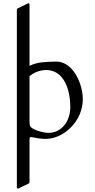

<svg xmlns="http://www.w3.org/2000/svg" viewBox="-20 -823 572 1156"><path d="M81.5 -766.1Q81.5 -769 84 -770.8Q86.4 -772.5 89.4 -773.9L149.9 -803.2Q157.7 -803.2 157.7 -795.4V-426.3Q188.5 -442.4 229.5 -447.3Q270.5 -452.1 319.3 -452.1Q344.7 -452.1 366.2 -441.7Q387.7 -431.2 405.5 -413.8Q423.3 -396.5 437 -373.5Q450.7 -350.6 459.7 -325.7Q468.8 -300.8 473.6 -275.4Q478.5 -250 478.5 -228Q478.5 -192.9 469.2 -161.1Q460 -129.4 442.9 -101.8Q425.8 -74.2 401.9 -51.3Q377.9 -28.3 348.1 -11.7Q327.6 -0.5 304.2 6.3Q280.8 13.2 256.3 13.2Q234.4 13.2 213.6 10.3Q192.9 7.3 168 2Q159.7 2 158.9 7.6Q158.2 13.2 157.7 20V275.4Q157.7 278.3 155.3 280Q152.8 281.7 149.9 283.2L89.4 312.5Q81.5 312.5 81.5 304.7ZM262.2 -401.4Q235.8 -401.4 211.7 -394Q187.5 -386.7 165 -370.1Q164.1 -369.6 162.8 -368.4Q161.6 -367.2 160.6 -366.2L157.7 -363.3V-88.9Q157.7 -87.4 158.2 -80.8Q158.7 -74.2 159.7 -68.8Q160.6 -62 167.7 -55.9Q174.8 -49.8 185.1 -44.7Q195.3 -39.6 207.8 -35.4Q220.2 -31.2 231.9 -28.6Q243.7 -25.9 253.7 -24.4Q263.7 -22.9 269.5 -22.9Q301.8 -22.9 326.7 -35.9Q351.6 -48.8 368.7 -70.6Q385.7 -92.3 394.5 -120.1Q403.3 -147.9 403.3 -177.7Q403.3 -200.7 400.6 -225.8Q397.9 -251 391.6 -275.4Q385.3 -299.8 374.5 -322Q363.8 -344.2 348.1 -361.6Q332.5 -378.9 311.3 -389.4Q290 -399.9 262.2 -401.4Z"/></svg>

Font: Cardo
Style: Bold
Weight: 700
Designer: David J. Perry
Foundry: David J. Perry
Version: Version 1.0011